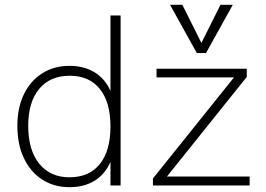

<svg xmlns="http://www.w3.org/2000/svg" viewBox="-20 -769 1101 796"><path d="M480 -705V0H438V-98Q416 -47 372.5 -20Q329 7 268 7Q204 7 155 -24.5Q106 -56 79 -113.5Q52 -171 52 -247Q52 -322 79 -378Q106 -434 155 -465Q204 -496 268 -496Q329 -496 372.5 -469Q416 -442 438 -392V-705ZM438 -245Q438 -345 394 -400Q350 -455 269 -455Q188 -455 142.5 -400.5Q97 -346 97 -247Q97 -147 142.5 -90.5Q188 -34 268 -34Q350 -34 394 -89Q438 -144 438 -245ZM672 -37H1015V0H614V-29L950 -448H629V-484H1003V-450ZM894 -749H945L834 -549H796L685 -749H736L815 -591Z"/></svg>

Font: wassup Sans
Style: Light
Weight: 200
Version: Version 2.001